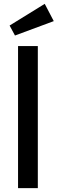

<svg xmlns="http://www.w3.org/2000/svg" viewBox="-20 -980 300 1000"><path d="M74 0V-740H177V0ZM58 -795 30 -847 213 -960 260 -870Z"/></svg>

Font: Mach
Style: Regular
Weight: 400
Version: Version 1.002